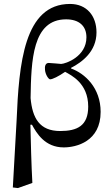

<svg xmlns="http://www.w3.org/2000/svg" viewBox="-20 -736 570 973"><path d="M469 -572C469 -655 420 -716 335 -716C102 -716 76 -414 64 -123L45 214L71 217L144 191C139 102 136 -21 134 -104H142C165 -62 207 11 303 11C367 11 490 -19 490 -169C490 -291 410 -364 340 -389V-392C396 -421 469 -475 469 -572ZM285 -72C180 -72 144 -138 135 -239C138 -430 144 -638 315 -638C380 -638 418 -605 418 -547C418 -449 313 -413 290 -412C287 -412 237 -417 227 -417C210 -417 206 -400 208 -382C210 -358 226 -334 234 -334C246 -334 277 -349 310 -372C340 -355 427 -315 427 -196C427 -99 372 -72 285 -72Z"/></svg>

Font: mjx-stx-n
Style: Regular
Weight: 500
Version: 1.0.0